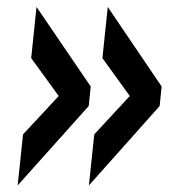

<svg xmlns="http://www.w3.org/2000/svg" viewBox="-20 -574 533 562"><path d="M31.7 -31.2 47.4 -180.7 151.9 -293 71.3 -403.8 86.9 -553.7 245.6 -320.8 239.7 -263.7ZM240.2 -31.2 255.9 -180.7 359.9 -293 279.8 -403.8 295.4 -553.7 453.1 -320.8 447.3 -263.7Z"/></svg>

Font: Oswald
Style: Medium
Weight: 500
Designer: Vernon Adams
Foundry: Vernon Adams
Version: 3.0; ttfautohint (v0.94.23-7a4d-dirty) -l 8 -r 50 -G 150 -x 